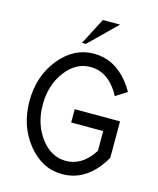

<svg xmlns="http://www.w3.org/2000/svg" viewBox="-124 -927 841 1023"><g transform="rotate(15 296.0 -415.0)"><path d="M317.4 9.8Q206.1 9.8 127.4 -87.4Q48.8 -184.6 48.8 -322.3Q48.8 -460 127.4 -557.1Q206.1 -654.3 317.4 -654.3Q428.7 -654.3 507.3 -557.1Q527.8 -531.7 543 -503.9L481 -464.4Q470.2 -485.8 455.6 -505.4Q398.4 -581.1 317.4 -581.1Q236.3 -581.1 179.2 -505.4Q122.1 -429.7 122.1 -322.3Q122.1 -214.8 179.2 -139.2Q236.3 -63.5 317.4 -63.5Q398.4 -63.5 455.6 -139.2Q463.4 -149.4 469.7 -160.2V-268.6H293V-341.8H543V-140.6Q527.8 -112.8 507.3 -87.4Q428.7 9.8 317.4 9.8ZM260.3 -693.4H238.8L314.9 -839.8H409.7Z"/></g></svg>

Font: Catrinity
Style: Regular
Weight: 400
Designer: Alexander Lange
Foundry: High-Logic / Made with FontCreator
Version: Version 2.090;May 20, 2024;FontCreator 15.0.0.2974 64-bit